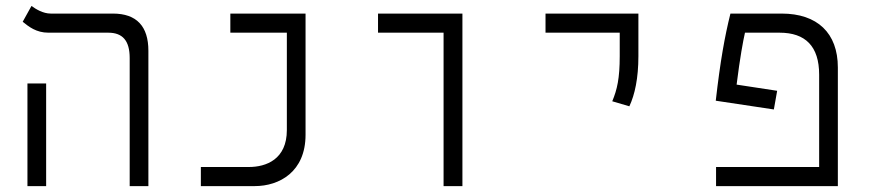

<svg xmlns="http://www.w3.org/2000/svg" viewBox="-20 -632 2970 652"><path d="M420.4 0H483.9V-459.5C483.9 -542.5 444.3 -585.9 363.3 -585.9H152.3C126 -585.9 101.6 -601.1 86.9 -611.8L57.1 -558.1C77.6 -541.5 103 -521 144.5 -521H347.7C396.5 -521 420.4 -493.7 420.4 -435.1ZM73.2 0H136.7V-348.6H73.2Z M662.1 0H844.7C929.2 0 1017.6 -48.8 1017.6 -174.3V-585.9H762.2V-521H954.1V-190.4C954.1 -90.8 883.8 -64.9 825.2 -64.9H662.1Z M1486.3 0H1550.3V-585.9H1263.7V-521H1486.3Z M2117.2 -271C2135.7 -310.5 2147.9 -366.2 2147.9 -441.4V-585.9H1832.5V-521H2084.5V-441.4C2084.5 -366.2 2075.7 -327.6 2059.1 -288.1Z M2619.1 -323.7 2481.4 -344.7C2493.2 -438.5 2503.4 -492.7 2509.8 -521H2627.4C2714.8 -521 2761.7 -475.1 2761.7 -378.4V-64.9H2411.6V0H2825.2V-402.8C2825.2 -520 2755.4 -585.9 2634.3 -585.9H2460.4C2440.9 -507.3 2426.3 -426.8 2410.6 -290L2607.9 -260.3Z"/></svg>

Font: Cascadia Mono Light
Style: Regular
Weight: 300
Monospace: yes
Designer: Aaron Bell
Foundry: Saja Typeworks
Version: Version 2404.023